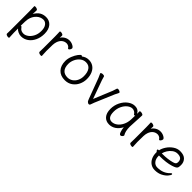

<svg xmlns="http://www.w3.org/2000/svg" viewBox="267 -1691 3069 3069"><g transform="rotate(45 1801.0 -157.0)"><path d="M89 -472Q89 -482 108 -482Q127 -482 145 -474Q163 -466 163 -454L161 -402L159 -369Q197 -433 242.5 -459.5Q288 -486 347 -486Q424 -486 471 -431.5Q518 -377 518 -278Q518 -195 486.5 -127.5Q455 -60 400.5 -21.5Q346 17 279 17Q245 17 209.5 0.5Q174 -16 158 -38V56Q158 61 161 124Q163 154 163 162Q163 172 143 172Q125 172 107.5 164Q90 156 90 144Q90 128 91 116L92 55V-368Q92 -403 89 -472ZM164 -103Q175 -103 185 -87Q203 -61 225.5 -51Q248 -41 276 -41Q314 -41 354.5 -69.5Q395 -98 422.5 -151.5Q450 -205 450 -276Q450 -349 419.5 -387.5Q389 -426 347 -426Q283 -426 232 -377.5Q181 -329 165 -253Q157 -215 157 -101Q161 -103 164 -103Z M665 -416 663 -474Q663 -484 683 -484Q701 -484 718.5 -476Q736 -468 736 -456Q736 -446 734.5 -431.5Q733 -417 733 -405Q754 -440 792 -463Q830 -486 879 -486Q907 -486 933.5 -476Q960 -466 977 -452Q994 -438 994 -426Q994 -410 982 -392Q970 -374 958 -374Q950 -374 944 -384Q935 -401 914 -411Q893 -421 876 -421Q832 -421 797.5 -394Q763 -367 746 -315Q736 -284 734 -244Q732 -204 732 -106Q732 -101 735 -38Q737 -8 737 0Q737 10 717 10Q699 10 681.5 2Q664 -6 664 -18L666 -106V-367Z M1314 -486Q1371 -486 1415 -457Q1459 -428 1483.5 -373.5Q1508 -319 1508 -245Q1508 -179 1479.5 -118.5Q1451 -58 1397 -20Q1343 18 1269 18Q1169 18 1113.5 -42Q1058 -102 1058 -207Q1058 -261 1081 -318.5Q1104 -376 1133.5 -415Q1163 -454 1179 -454Q1189 -454 1196 -445Q1220 -463 1248 -474.5Q1276 -486 1314 -486ZM1269 -43Q1317 -43 1356.5 -69.5Q1396 -96 1418.5 -142Q1441 -188 1441 -245Q1441 -330 1407.5 -378Q1374 -426 1308 -426Q1257 -426 1215 -394Q1173 -362 1149 -311Q1125 -260 1125 -208Q1125 -126 1162 -84.5Q1199 -43 1269 -43Z M1955 -476Q1958 -486 1975 -486Q1993 -486 2011 -477Q2029 -468 2029 -457Q2029 -455 2027 -451Q2007 -415 1995 -386L1859 -65Q1845 -32 1837 -5Q1830 18 1812 18Q1802 18 1792 12.5Q1782 7 1775 -1Q1770 -7 1767 -13Q1764 -19 1761 -27L1753 -46L1625 -389Q1618 -407 1594 -458Q1593 -460 1593 -463Q1593 -471 1606 -476Q1619 -481 1635 -481Q1667 -481 1671 -467Q1684 -418 1689 -405L1802 -90L1932 -405Q1942 -429 1955 -476Z M2536 -314Q2530 -214 2530 -193Q2530 -89 2565 -35Q2567 -31 2567 -29Q2567 -17 2553 -2Q2539 13 2523 13Q2502 13 2487.5 -28Q2473 -69 2469 -118Q2433 -50 2381.5 -16Q2330 18 2271 18Q2197 18 2153.5 -32Q2110 -82 2110 -175Q2110 -257 2145.5 -329Q2181 -401 2238.5 -443.5Q2296 -486 2357 -486Q2434 -486 2467 -420V-475Q2467 -485 2488 -485Q2507 -485 2525 -477.5Q2543 -470 2543 -459V-457Q2543 -434 2540 -385Q2537 -336 2536 -314ZM2270 -42Q2318 -42 2361.5 -74Q2405 -106 2433 -162.5Q2461 -219 2464 -291Q2465 -301 2465 -335L2466 -380Q2457 -371 2449 -371Q2445 -371 2442 -375Q2426 -402 2403.5 -415Q2381 -428 2357 -428Q2316 -428 2274 -395Q2232 -362 2205 -305Q2178 -248 2178 -180Q2178 -108 2202.5 -75Q2227 -42 2270 -42Z M2722 -416 2720 -474Q2720 -484 2740 -484Q2758 -484 2775.5 -476Q2793 -468 2793 -456Q2793 -446 2791.5 -431.5Q2790 -417 2790 -405Q2811 -440 2849 -463Q2887 -486 2936 -486Q2964 -486 2990.5 -476Q3017 -466 3034 -452Q3051 -438 3051 -426Q3051 -410 3039 -392Q3027 -374 3015 -374Q3007 -374 3001 -384Q2992 -401 2971 -411Q2950 -421 2933 -421Q2889 -421 2854.5 -394Q2820 -367 2803 -315Q2793 -284 2791 -244Q2789 -204 2789 -106Q2789 -101 2792 -38Q2794 -8 2794 0Q2794 10 2774 10Q2756 10 2738.5 2Q2721 -6 2721 -18L2723 -106V-367Z M3303 -41Q3434 -41 3514 -125Q3526 -140 3537 -140Q3541 -140 3544 -136.5Q3547 -133 3547 -128Q3547 -112 3517.5 -76Q3488 -40 3433 -11Q3378 18 3303 18Q3251 18 3210 -8Q3169 -34 3145 -82.5Q3121 -131 3121 -195V-209Q3112 -216 3106 -225Q3100 -234 3100 -241Q3100 -254 3119 -254L3128 -255Q3137 -305 3173 -359Q3209 -413 3263 -449.5Q3317 -486 3378 -486Q3464 -486 3504 -443.5Q3544 -401 3544 -340Q3544 -302 3538.5 -284Q3533 -266 3513 -253.5Q3493 -241 3448 -227Q3350 -196 3199 -196H3186V-186Q3186 -121 3219 -81Q3252 -41 3303 -41ZM3214 -252Q3326 -252 3421 -278Q3456 -288 3467 -301Q3478 -314 3478 -341Q3478 -385 3453 -406.5Q3428 -428 3377 -428Q3331 -428 3292 -400Q3253 -372 3227.5 -331Q3202 -290 3194 -252Z"/></g></svg>

Font: Iansui 0.93
Style: Regular
Weight: 400
Designer: But Ko / Fontworks Inc.
Foundry: zi-hi.com / Fontworks Inc.
Version: Version 0.931